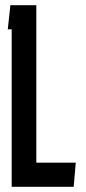

<svg xmlns="http://www.w3.org/2000/svg" viewBox="-20 -720 332 740"><path d="M272 -93 264 0H25V-607H10L20 -700H120V-93Z"/></svg>

Font: Karantina
Style: Regular
Weight: 400
Designer: Rony Koch
Foundry: Rony Koch
Version: Version 1.000; ttfautohint (v1.8.3)